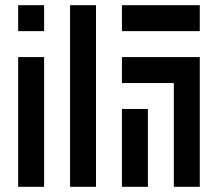

<svg xmlns="http://www.w3.org/2000/svg" viewBox="-20 -720 840 740"><path d="M150 -600V-700H50V-600ZM350 0V-700H250V0ZM450 -600H750V-700H450ZM150 0V-500H50V0ZM450 -400H650V0H750V-500H450ZM550 0V-300H450V0Z"/></svg>

Font: Mourier
Style: Regular
Weight: 400
Designer: Eric Mourier
Foundry: Velvetyne Type Foundry
Version: Version 2.000;hotconv 1.0.109;makeotfexe 2.5.65596